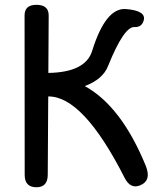

<svg xmlns="http://www.w3.org/2000/svg" viewBox="-20 -770 673 797"><path d="M131.3 7.3Q82.5 7.3 82.5 -43.9L82 -706.1Q82 -750 131.3 -750Q182.1 -750 182.1 -706.1Q181.6 -586.4 180.7 -467.3Q334.5 -469.7 362.3 -558.1Q418.5 -739.3 502.9 -732.4Q588.9 -725.6 576.2 -684.1Q567.9 -656.2 538.1 -657.7Q494.6 -660.2 428.2 -495.1Q406.7 -440.9 332 -412.6Q483.4 -329.6 585 -82Q610.4 -19.5 560.1 0Q521 15.1 497.1 -32.2Q324.7 -371.6 180.2 -369.6L178.2 -43.9Q177.7 7.3 131.3 7.3Z"/></svg>

Font: Comic Relief
Style: Regular
Weight: 400
Designer: Jeff Davis
Foundry: Loudifier
Version: Version 1.0